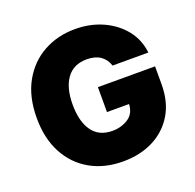

<svg xmlns="http://www.w3.org/2000/svg" viewBox="-130 -872 1033 1018"><g transform="rotate(-20 386.5 -363.5)"><path d="M517 -487.2Q505.3 -524.5 475.5 -544.9Q445.7 -565.3 399.1 -565.3Q324.6 -565.3 285.9 -512.4Q247.2 -459.5 247.2 -365.1Q247.2 -269.2 285.3 -215.6Q323.5 -161.9 399.1 -161.9Q449.6 -161.9 488.3 -187.1Q527 -212.4 529.5 -265.6H404.8V-406.2H727.3V-305.4Q727.3 -206 684.7 -135.5Q642 -65 567.6 -27.5Q493.3 9.9 397.7 9.9Q292.3 9.9 212.7 -35.2Q133.2 -80.3 88.6 -163.7Q44 -247.2 44 -362.2Q44 -482.2 90.9 -566.1Q137.8 -649.9 217.3 -693.5Q296.9 -737.2 394.9 -737.2Q480.8 -737.2 551.5 -705.1Q622.2 -672.9 666.7 -616.7Q711.3 -560.4 718.8 -487.2Z"/></g></svg>

Font: Inter UI Black
Style: Regular
Weight: 900
Designer: Rasmus Andersson
Foundry: rsms
Version: 3.2;8d6f07862